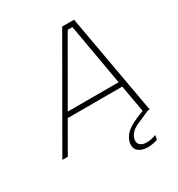

<svg xmlns="http://www.w3.org/2000/svg" viewBox="-246 -835 1081 1163"><g transform="rotate(-30 295.0 -253.5)"><path d="M551 -23 558 0 485 32Q443 48 424 68.5Q405 89 401 110Q396 137 412 150.5Q428 164 457 164Q472 164 489 160.5Q506 157 523 151L517 181Q500 187 482.5 190Q465 193 450 193Q423 193 402 184.5Q381 176 371 158.5Q361 141 366 113Q371 93 383.5 74Q396 55 420.5 38Q445 21 482 5ZM415 -666H382L-2 0H-40L363 -700H446L571 0H532ZM109 -237H517L510 -203H102Z"/></g></svg>

Font: Albert Sans ExtraLight
Style: Italic
Weight: 250
Italic angle: -11.25°
Designer: Andreas Rasmussen
Foundry: a.Foundry
Version: Version 1.025